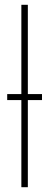

<svg xmlns="http://www.w3.org/2000/svg" viewBox="-20 -780 205 800"><path d="M69 -363H10V-388H69V-760H96V-388H155V-363H96V0H69Z"/></svg>

Font: Noto Sans Display Thin Cond
Style: Regular
Weight: 250
Width: 3
Designer: Monotype Design team
Foundry: Monotype Imaging Inc.
Version: Version 1.000